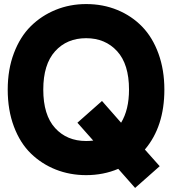

<svg xmlns="http://www.w3.org/2000/svg" viewBox="-20 -847 852 945"><path d="M789 -406Q789 -224 693 -111L766 -29L645 78L562 -16Q489 15 404 15Q324 15 254.5 -12.5Q185 -40 132 -91.5Q79 -143 48.5 -224Q18 -305 18 -406Q18 -505 48.5 -585.5Q79 -666 131.5 -718Q184 -770 254 -798.5Q324 -827 404 -827Q487 -827 557.5 -798Q628 -769 679.5 -716Q731 -663 760 -583Q789 -503 789 -406ZM404 -153Q420 -153 439 -155L361 -243L482 -350L576 -243Q615 -307 615 -406Q615 -531 556.5 -595Q498 -659 404 -659Q309 -659 251 -594.5Q193 -530 193 -406Q193 -281 251 -217Q309 -153 404 -153Z"/></svg>

Font: Neutral Face
Style: Bold
Weight: 700
Designer: Vadym Aksieiev
Version: Version 1.039;Fontself Maker 3.5.7